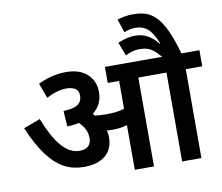

<svg xmlns="http://www.w3.org/2000/svg" viewBox="-93 -1009 1295 1121"><g transform="rotate(-10 555.0 -448.0)"><path d="M502 -213.9C502 -227.1 500.5 -240.7 497.1 -254.9C507.3 -253.4 516.6 -252.9 524.9 -252.9C558.1 -252.9 587.9 -255.4 617.2 -265.1V0H731V-526.9H897.9V0H1012.2V-526.9H1109.9V-622.1H1003.4C987.3 -679.2 970.7 -726.1 954.1 -761.7C901.4 -874 843.8 -896 763.2 -896C727.5 -896 693.8 -889.2 670.4 -880.9L697.3 -801.8C717.3 -810.1 738.8 -815.9 764.2 -815.9C792 -815.9 815.9 -808.1 835 -792.5C854 -776.9 873 -746.6 892.1 -701.2L888.2 -700.2C849.6 -747.6 808.1 -771 753.4 -771C719.7 -771 684.6 -761.2 651.4 -747.1L682.1 -667C709 -680.2 734.9 -689 764.2 -689C794.9 -689 818.4 -685.5 846.2 -664.6C858.9 -655.3 873 -641.1 889.2 -622.1H549.8V-526.9H617.2V-361.8C583.5 -351.6 551.3 -348.1 509.8 -348.1C486.3 -348.1 463.9 -349.6 443.8 -352.1C439.9 -356.4 436 -360.4 432.1 -363.8C470.7 -394 490.2 -434.1 490.2 -483.9C490.2 -526.4 475.6 -562 446.3 -589.8C416.5 -617.7 374.5 -631.8 319.8 -631.8C251 -631.8 191.4 -610.8 153.8 -591.8L187 -502.9C225.6 -522.9 262.7 -537.1 308.1 -537.1C326.2 -537.1 342.3 -533.2 356.4 -525.4C370.6 -517.1 377.9 -502.9 377.9 -481.9C377.9 -460 370.1 -443.4 354 -431.2C337.9 -418.9 309.1 -412.1 267.1 -410.2L272.9 -317.9C298.3 -318.4 321.8 -321.3 342.8 -326.2C372.6 -298.3 389.2 -267.6 389.2 -229C389.2 -186 363.8 -165 320.8 -165C239.3 -165 178.2 -245.1 122.1 -388.2L22.9 -351.1C53.7 -279.3 85 -222.7 116.7 -181.2C180.2 -98.6 247.6 -67.9 329.1 -67.9C437 -67.9 502 -119.6 502 -213.9Z"/></g></svg>

Font: Noto Reveo Sans
Style: Regular
Weight: 600
Designer: Monotype Design Team
Foundry: Monotype Imaging Inc.
Version: Version 2.007